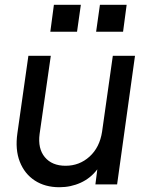

<svg xmlns="http://www.w3.org/2000/svg" viewBox="-20 -773 621 805"><path d="M229 12Q169 12 126 -16Q83 -44 63 -95Q43 -146 53 -215L99 -539H193L146 -211Q138 -150 168 -114Q198 -78 255 -78Q313 -78 355.5 -116.5Q398 -155 408 -221L453 -539H546L471 0H380L388 -63Q360 -26 318.5 -7Q277 12 229 12ZM191 -640 206 -753H319L303 -640ZM383 -640 399 -753H511L496 -640Z"/></svg>

Font: Plus Jakarta Sans Medium
Style: Italic
Weight: 500
Italic angle: -8°
Designer: Gumpita Rahayu
Foundry: Tokotype
Version: Version 2.071; ttfautohint (v1.8.4.7-5d5b);gftools[0.9.29]